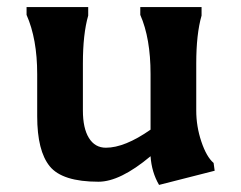

<svg xmlns="http://www.w3.org/2000/svg" viewBox="-20 -500 680 542"><path d="M258 13Q156 13 120.5 -30.5Q85 -74 85 -172V-291Q85 -390 55 -458V-480H229V-456Q214 -404 214 -321V-188Q214 -138 231 -110.5Q248 -83 279 -83Q332 -83 405 -134V-291Q405 -392 376 -458V-480H549V-456Q534 -404 534 -321V-188Q534 -143 548.5 -100Q563 -57 583 -40L586 -18L429 22Q408 -14 405 -59Q319 13 258 13Z"/></svg>

Font: Asul
Style: Bold
Weight: 700
Designer: Mariela Monsalve
Foundry: Mariela Monsalve
Version: Version 1.002